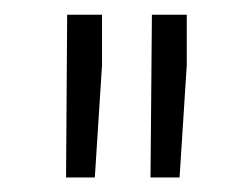

<svg xmlns="http://www.w3.org/2000/svg" viewBox="-20 -770 327 261"><path d="M118.7 -681.6 108.9 -528.8H69.8L71.3 -750H118.7ZM233.9 -681.6 224.1 -528.8H184.6L186.5 -750H233.9Z"/></svg>

Font: Shabnam Thin FD
Style: Thin-FD
Weight: 100
Foundry: DejaVu fonts team - Redesigned by Saber Rastikerdar - Based on Vazir font
Version: Version 5.0.0